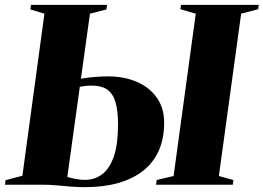

<svg xmlns="http://www.w3.org/2000/svg" viewBox="-38 -763 1088 793"><path d="M312 10Q281.5 10 252.2 7.5Q223 5 195 2.5Q167 0 140.5 0H-17.5L-15 -19L54.5 -37L145.5 -706.5L87.5 -724L90 -743H404L401.5 -724L333.5 -706.5L240 -32Q259 -27 277 -23.5Q295 -20 311.5 -20Q353.5 -20 384.5 -43.8Q415.5 -67.5 432.5 -118Q449.5 -168.5 449.5 -248.5Q449.5 -307.5 438.5 -342.8Q427.5 -378 403.8 -393.8Q380 -409.5 341.5 -409.5Q326 -409.5 310.2 -407.5Q294.5 -405.5 282 -403V-434Q292.5 -437.5 312.2 -440.5Q332 -443.5 356.8 -445.5Q381.5 -447.5 407.5 -447.5Q476 -447.5 528.2 -424.5Q580.5 -401.5 610.2 -358.8Q640 -316 640 -256.5Q640 -190.5 617.8 -140.8Q595.5 -91 553 -57.5Q510.5 -24 449.8 -7Q389 10 312 10ZM606.5 0 609 -19.5 679 -36 770.5 -706.5 707 -725 709.5 -743H1030.5L1028.5 -725L958 -706.5L866 -36L926 -19.5L923.5 0Z"/></svg>

Font: Merriweather 144pt Black
Style: Italic
Weight: 900
Italic angle: -7.8°
Version: Version 2.101